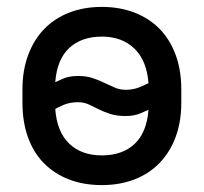

<svg xmlns="http://www.w3.org/2000/svg" viewBox="-20 -528 590 556"><path d="M275 8Q222 8 179.5 -8.5Q137 -25 107 -55.5Q77 -86 61 -130.5Q45 -175 45 -231V-269Q45 -324 61.5 -368.5Q78 -413 108 -444Q138 -475 180.5 -491.5Q223 -508 275 -508Q327 -508 369.5 -491.5Q412 -475 442 -444.5Q472 -414 488.5 -369.5Q505 -325 505 -269V-231Q505 -175 488.5 -131Q472 -87 442 -56Q412 -25 369.5 -8.5Q327 8 275 8ZM344 -268Q367 -268 385.5 -276Q404 -284 410 -287Q405 -353 369 -387.5Q333 -422 275 -422Q216 -422 180.5 -389Q145 -356 140 -290Q144 -292 162 -300Q180 -308 206 -308Q231 -308 249.5 -301.5Q268 -295 283.5 -287.5Q299 -280 313 -274Q327 -268 344 -268ZM275 -78Q334 -78 369.5 -111Q405 -144 410 -210Q405 -208 387 -200Q369 -192 344 -192Q318 -192 299.5 -198Q281 -204 266 -211.5Q251 -219 237 -225.5Q223 -232 206 -232Q182 -232 163.5 -224Q145 -216 140 -212Q145 -146 180.5 -112Q216 -78 275 -78Z"/></svg>

Font: Retni Sans Medium
Style: Regular
Weight: 500
Designer: Vitaly Kuzmin
Foundry: ParaType Ltd.
Version: Version 1.00;March 2, 2019;FontCreator 11.5.0.2425 64-bit; t